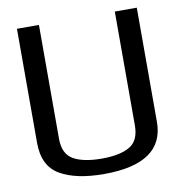

<svg xmlns="http://www.w3.org/2000/svg" viewBox="-76 -720 755 800"><g transform="rotate(-10 301.5 -319.5)"><path d="M303 -55Q380 -55 421 -79Q462 -103 462 -167V-649H555V-166Q555 10 301 10Q183 10 115.5 -29Q48 -68 48 -166V-649H141V-167Q141 -103 183 -79Q225 -55 303 -55Z"/></g></svg>

Font: Gamestation Display
Style: Regular
Weight: 400
Designer: Jonas Hecksher
Foundry: Jonas Hecksher, Playtypeª, e-types AS
Version: Version 1.003